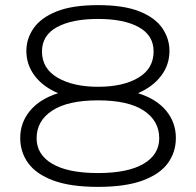

<svg xmlns="http://www.w3.org/2000/svg" viewBox="-20 -718 766 750"><path d="M363 12Q255 12 188 -13Q121 -38 90 -81Q59 -124 59 -179Q59 -239 97 -285Q135 -331 207 -354Q148 -379 115.5 -422Q83 -465 83 -519Q83 -567 111.5 -608Q140 -649 201.5 -673.5Q263 -698 363 -698Q463 -698 524.5 -673.5Q586 -649 614 -608Q642 -567 642 -519Q642 -465 609.5 -422Q577 -379 519 -354Q592 -331 629.5 -285Q667 -239 667 -179Q667 -124 636 -81Q605 -38 537.5 -13Q470 12 363 12ZM363 -42Q479 -42 540.5 -78Q602 -114 602 -178Q602 -246 541.5 -286Q481 -326 363 -326Q245 -326 184 -286Q123 -246 123 -178Q123 -114 184.5 -78Q246 -42 363 -42ZM363 -379Q461 -379 520.5 -414.5Q580 -450 580 -517Q580 -580 522 -612Q464 -644 363 -644Q261 -644 202.5 -612Q144 -580 144 -517Q144 -450 205 -414.5Q266 -379 363 -379Z"/></svg>

Font: Archivo Expanded ExtraLight
Style: Regular
Weight: 250
Width: 7
Designer: Hector Gatti
Foundry: Omnibus-Type
Version: Version 2.001